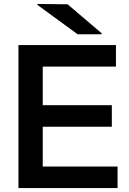

<svg xmlns="http://www.w3.org/2000/svg" viewBox="-20 -960 660 980"><path d="M571.8 -730V-620.1H198.2V-422.9H550.8V-313H198.2V-109.9H580.1V0H74.2V-730ZM170.9 -935.1V-939.9L325.2 -938L499 -790V-785.2H376Z"/></svg>

Font: Nacelle SemiBold
Style: Regular
Weight: 600
Designer: Sora Sagano
Foundry: Sora Sagano
Version: Version 1.000;FEAKit 1.0